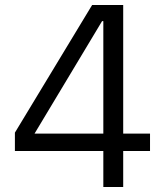

<svg xmlns="http://www.w3.org/2000/svg" viewBox="-20 -753 670 773"><path d="M476 -145V0H396V-145H40V-219L351 -733H476V-215H584V-145ZM396 -668H391L119 -215H396Z"/></svg>

Font: IBM Plex Sans SC
Style: Regular
Weight: 400
Designer: Mike Abbink; Paul van der Laan; Pieter van Rosmalen; Eunyou Noh; Wujin Sim; Chorong Kim; Dohee Lee; Yejin We; Jinhee Kim
Foundry: Sandoll Inc.
Version: Version 1.000